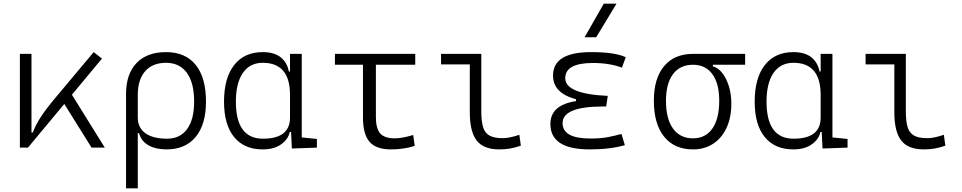

<svg xmlns="http://www.w3.org/2000/svg" viewBox="-20 -815 5313 1060"><path d="M89.8 0V-517.6H153.8V-83.5H161.1Q177.7 -127.4 207 -171.9Q236.3 -216.3 280.8 -269L497.1 -527.3L543 -491.7L377 -292L558.6 0H485.4L335 -241.2L134.3 0Z M675.8 224.6V-295.4Q675.8 -406.2 733.6 -466.8Q791.5 -527.3 896.5 -527.3Q1003.4 -527.3 1060.3 -457Q1117.2 -386.7 1117.2 -253.9Q1117.2 -127.9 1060.3 -59.1Q1003.4 9.8 899.4 9.8Q838.9 9.8 798.8 -13.4Q758.8 -36.6 747.6 -80.1H740.7V224.6ZM896.5 -468.3Q822.3 -468.3 781.5 -421.9Q740.7 -375.5 740.7 -291V-166Q740.7 -109.9 782.5 -79.6Q824.2 -49.3 902.3 -49.3Q974.1 -49.3 1012.9 -102.3Q1051.8 -155.3 1051.8 -253.9Q1051.8 -357.9 1011.5 -413.1Q971.2 -468.3 896.5 -468.3Z M1429.7 9.8Q1328.1 9.8 1272.5 -58.3Q1216.8 -126.5 1216.8 -253.9Q1216.8 -384.3 1272.7 -455.8Q1328.6 -527.3 1430.7 -527.3Q1493.7 -527.3 1529.5 -498.8Q1565.4 -470.2 1574.7 -420.4H1581.1V-517.6H1646V-56.2L1729.5 -47.9V0L1591.3 4.9L1586.9 -86.4H1579.6Q1571.8 -46.9 1532.7 -18.6Q1493.7 9.8 1429.7 9.8ZM1282.2 -253.9Q1282.2 -49.3 1431.6 -49.3Q1581.1 -49.3 1581.1 -166V-291Q1581.1 -468.3 1430.7 -468.3Q1359.4 -468.3 1320.8 -412.4Q1282.2 -356.4 1282.2 -253.9Z M2137.2 9.8Q2056.6 9.8 2020.3 -32Q1983.9 -73.7 1983.9 -166.5V-457.5H1829.1V-517.6H2272.5V-457.5H2055.2V-168.5Q2055.2 -106.9 2078.4 -79.1Q2101.6 -51.3 2160.2 -51.3Q2199.7 -51.3 2261.2 -69.8L2269.5 -9.3Q2235.4 1 2204.1 5.4Q2172.9 9.8 2137.2 9.8Z M2736.3 9.8Q2649.9 9.8 2611.8 -39.1Q2573.7 -87.9 2573.7 -195.3V-459.5H2415V-517.6H2637.2V-200.2Q2637.2 -148.4 2646.2 -115.7Q2655.3 -83 2680.7 -67.6Q2706.1 -52.2 2755.9 -52.2Q2792 -52.2 2847.2 -70.8L2855.5 -10.7Q2824.7 0 2796.6 4.9Q2768.6 9.8 2736.3 9.8Z M3235.4 9.8Q3018.6 9.8 3018.6 -130.4Q3018.6 -235.4 3160.2 -256.8V-267.1Q3033.2 -300.8 3033.2 -397.9Q3033.2 -527.3 3243.2 -527.3Q3376 -527.3 3434.6 -499L3413.6 -441.4Q3345.2 -467.3 3253.9 -467.3Q3100.6 -467.3 3100.6 -383.3Q3100.6 -296.4 3335.4 -285.6L3326.7 -227.1H3309.6Q3085.9 -227.1 3085.9 -135.3Q3085.9 -50.3 3239.3 -50.3Q3299.8 -50.3 3339.6 -58.6Q3379.4 -66.9 3411.1 -75.2L3429.7 -13.7Q3392.1 -2.4 3343 3.7Q3293.9 9.8 3235.4 9.8ZM3207.5 -609.4 3313.5 -794.9H3383.8L3271.5 -609.4Z M3806.2 9.8Q3703.1 9.8 3646.5 -60.5Q3589.8 -130.9 3589.8 -258.8Q3589.8 -382.3 3646.5 -450Q3703.1 -517.6 3806.2 -517.6H4093.8V-457.5H3915.5V-448.7Q3944.8 -440.9 3967.8 -411.6Q3990.7 -382.3 4004.2 -338.6Q4017.6 -294.9 4017.6 -242.7Q4017.6 -166.5 3991.5 -109.9Q3965.3 -53.2 3917.7 -21.7Q3870.1 9.8 3806.2 9.8ZM3806.2 -51.3Q3875 -51.3 3912.8 -105.2Q3950.7 -159.2 3950.7 -258.8Q3950.7 -354 3912.8 -405.8Q3875 -457.5 3806.2 -457.5Q3734.4 -457.5 3695.6 -405.8Q3656.7 -354 3656.7 -258.8Q3656.7 -159.2 3695.6 -105.2Q3734.4 -51.3 3806.2 -51.3Z M4359.4 9.8Q4257.8 9.8 4202.1 -58.3Q4146.5 -126.5 4146.5 -253.9Q4146.5 -384.3 4202.4 -455.8Q4258.3 -527.3 4360.4 -527.3Q4423.3 -527.3 4459.2 -498.8Q4495.1 -470.2 4504.4 -420.4H4510.7V-517.6H4575.7V-56.2L4659.2 -47.9V0L4521 4.9L4516.6 -86.4H4509.3Q4501.5 -46.9 4462.4 -18.6Q4423.3 9.8 4359.4 9.8ZM4211.9 -253.9Q4211.9 -49.3 4361.3 -49.3Q4510.7 -49.3 4510.7 -166V-291Q4510.7 -468.3 4360.4 -468.3Q4289.1 -468.3 4250.5 -412.4Q4211.9 -356.4 4211.9 -253.9Z M5080.1 9.8Q4993.7 9.8 4955.6 -39.1Q4917.5 -87.9 4917.5 -195.3V-459.5H4758.8V-517.6H4981V-200.2Q4981 -148.4 4990 -115.7Q4999 -83 5024.4 -67.6Q5049.8 -52.2 5099.6 -52.2Q5135.7 -52.2 5190.9 -70.8L5199.2 -10.7Q5168.5 0 5140.4 4.9Q5112.3 9.8 5080.1 9.8Z"/></svg>

Font: Caskaydia Cove Light
Style: Regular
Weight: 300
Monospace: yes
Designer: Aaron Bell
Foundry: Saja Typeworks
Version: Version 4.300; ttfautohint (v1.8.3)